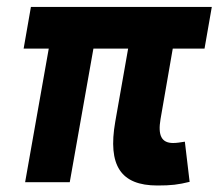

<svg xmlns="http://www.w3.org/2000/svg" viewBox="-20 -538 645 567"><path d="M444.8 9.8C485.8 9.8 506.3 7.3 540 -1L525.9 -119.6C511.2 -117.2 501 -115.7 491.2 -115.7C457 -115.7 445.8 -138.2 454.1 -186.5L490.2 -394.5H584L605.5 -517.6H71.3L49.8 -394.5H124L54.2 0H186L255.9 -394.5H358.4L320.3 -178.2C297.9 -49.3 336.4 9.8 444.8 9.8Z"/></svg>

Font: Cascadia Mono PL
Style: Bold Italic
Weight: 700
Italic angle: -10°
Monospace: yes
Designer: Aaron Bell
Foundry: Saja Typeworks
Version: Version 2404.023